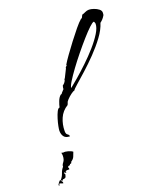

<svg xmlns="http://www.w3.org/2000/svg" viewBox="-218 -538 723 872"><g transform="rotate(-20 143.5 -102.5)"><path d="M39 55Q20 55 11.5 44Q3 33 3 15Q3 9 6 -6.5Q9 -22 14.5 -40Q20 -58 26.5 -71Q33 -84 40 -84Q42 -95 48.5 -112Q55 -129 65 -137L71 -139V-141L81 -152Q84 -156 84.5 -155.5Q85 -155 85 -155Q85 -164 88 -173Q99 -180 104 -192L105 -199H107L128 -241V-242Q128 -247 132.5 -249.5Q137 -252 135 -256Q143 -270 160.5 -294.5Q178 -319 198.5 -346Q219 -373 238 -396Q257 -419 269 -429L274 -431L281 -445Q289 -447 298 -451.5Q307 -456 317 -456Q326 -456 339.5 -451.5Q353 -447 363 -439Q373 -431 372 -420L371 -411L370 -409Q361 -393 346 -382Q337 -352 313 -319.5Q289 -287 259 -256Q229 -225 200 -199Q171 -173 151.5 -156Q132 -139 130 -134Q124 -133 112.5 -124.5Q101 -116 91.5 -106Q82 -96 82 -91L78 -82Q50 -65 37.5 -36Q25 -7 25 25Q25 39 32 43Q39 47 40 55ZM120 -149Q134 -160 159 -181.5Q184 -203 212.5 -230Q241 -257 266.5 -286Q292 -315 308 -341Q324 -367 324 -386Q324 -388 322.5 -391.5Q321 -395 320 -397H319Q313 -397 296.5 -381.5Q280 -366 257.5 -340.5Q235 -315 211 -285.5Q187 -256 166.5 -228Q146 -200 133 -179Q120 -158 120 -149ZM-83 251 -85 245Q-80 235 -73 228H-68Q-57 216 -52 200.5Q-47 185 -37 174Q-38 166 -29.5 155.5Q-21 145 -21 126Q-21 123 -21.5 119.5Q-22 116 -23 112L-14 114Q-6 112 8.5 116Q23 120 30 126Q26 138 21.5 148Q17 158 6 165L3 172L-4 174L-5 179L-9 178L-16 182L-17 186L-14 187V195H-27L-34 198L-31 202L-35 205L-38 201H-42L-43 204L-39 209Q-40 213 -41 217.5Q-42 222 -45 225L-53 228L-57 227L-59 231L-63 233L-66 228L-67 232L-62 238L-61 245Q-65 245 -69 243Q-73 241 -78 240Q-80 242 -81 245.5Q-82 249 -83 251Z"/></g></svg>

Font: Kolker Brush
Style: Regular
Weight: 400
Designer: Robert E. Leuschke
Foundry: Robert E. Leuschke
Version: Version 1.010; ttfautohint (v1.8.3)